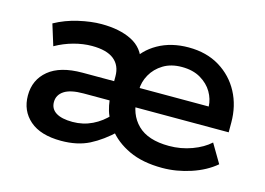

<svg xmlns="http://www.w3.org/2000/svg" viewBox="-66 -525 897 651"><g transform="rotate(15 383.0 -199.0)"><path d="M188 10Q116 10 78 -23Q40 -56 40 -110Q40 -165 80.5 -198.5Q121 -232 199 -232H327L310 -204V-249Q310 -287 284.5 -307.5Q259 -328 207 -328Q176 -328 143 -319Q110 -310 80 -293L57 -367Q95 -388 139 -398Q183 -408 219 -408Q283 -408 325.5 -386.5Q368 -365 380 -318L350 -312Q372 -356 418 -382Q464 -408 525 -408Q588 -408 634 -380Q680 -352 705 -305Q730 -258 730 -199V-165H361V-232H642Q641 -258 627 -282Q613 -306 586 -322Q559 -338 520 -338Q482 -338 455 -321.5Q428 -305 413.5 -279Q399 -253 399 -225V-200Q399 -140 435.5 -104Q472 -68 546 -68Q588 -68 626 -82Q664 -96 688 -118L727 -52Q693 -23 643 -6.5Q593 10 543 10Q474 10 426 -12.5Q378 -35 350 -72H370Q328 -32 286.5 -11Q245 10 188 10ZM209 -62Q246 -62 278 -77.5Q310 -93 334 -120V-98Q324 -113 319 -130.5Q314 -148 312 -165H221Q175 -165 153 -150.5Q131 -136 131 -111Q131 -87 151 -74.5Q171 -62 209 -62Z"/></g></svg>

Font: Rokkitt Medium
Style: Regular
Weight: 500
Version: Version 3.103